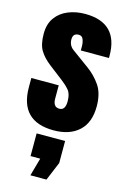

<svg xmlns="http://www.w3.org/2000/svg" viewBox="-153 -808 781 1190"><g transform="rotate(15 237.5 -213.0)"><path d="M235.8 7.8Q19 7.8 19 -211.9V-270H194.8V-184.1Q194.8 -159.2 204.6 -145Q214.4 -130.9 235.8 -130.9Q273.9 -130.9 273.9 -188Q273.9 -235.8 253.9 -259.5Q233.9 -283.2 205.1 -305.2L111.8 -377Q67.9 -411.1 44.9 -449.2Q22 -487.3 22 -555.2Q22 -618.2 52 -659.2Q82 -700.2 131.6 -720.2Q181.2 -740.2 238.8 -740.2Q451.7 -740.2 451.7 -527.8V-514.2H271V-542Q271 -564 263.4 -584.5Q255.9 -605 233.9 -605Q196.8 -605 196.8 -565.9Q196.8 -526.4 228 -503.9L336.4 -424.8Q387.2 -388.2 421.6 -337.9Q456.1 -287.6 456.1 -204.1Q456.1 -100.6 397.2 -46.4Q338.4 7.8 235.8 7.8ZM169.4 314 201.7 198.7H139.6V53.2H322.3V194.3L272.5 314Z"/></g></svg>

Font: webenart
Style: Regular
Weight: 400
Designer: Vernon Adams
Foundry: Vernon Adams
Version: Version 2.116; ttfautohint (v1.8.3)